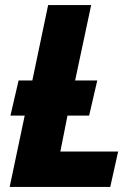

<svg xmlns="http://www.w3.org/2000/svg" viewBox="-20 -734 538 754"><path d="M18 0 77 -280H21L53 -418H107L169 -714H338L275 -418H362L330 -280H245L217 -139H444L413 0Z"/></svg>

Font: Noto Sans Disp ExtBd
Style: Italic
Weight: 800
Italic angle: -12°
Designer: Monotype Design Team
Foundry: Monotype Imaging Inc.
Version: Version 2.000;GOOG;noto-source:20170915:90ef993387c0